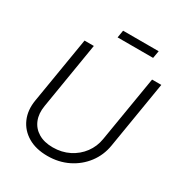

<svg xmlns="http://www.w3.org/2000/svg" viewBox="-208 -1043 1119 1196"><g transform="rotate(30 351.5 -445.0)"><path d="M308.6 10.7Q225.6 10.7 168 -23.4Q110.4 -57.6 84.7 -116.7Q59.1 -175.8 71.3 -250L150.4 -727.5H217.3L138.7 -250Q128.9 -191.9 147 -147.2Q165 -102.5 207 -77.4Q249 -52.2 311 -52.2Q375 -52.2 427.5 -78.6Q480 -105 514.2 -150.9Q548.3 -196.8 557.6 -254.4L636.2 -727.5H702.6L623 -245.1Q610.8 -170.9 566.9 -113Q522.9 -55.2 456.3 -22.2Q389.6 10.7 308.6 10.7ZM583.5 -900.9 574.2 -847.7H318.8L327.6 -900.9Z"/></g></svg>

Font: Inter 28pt Light
Style: Italic
Weight: 300
Italic angle: -9.3988°
Designer: Rasmus Andersson
Foundry: rsms
Version: Version 4.001;git-66647c0bb